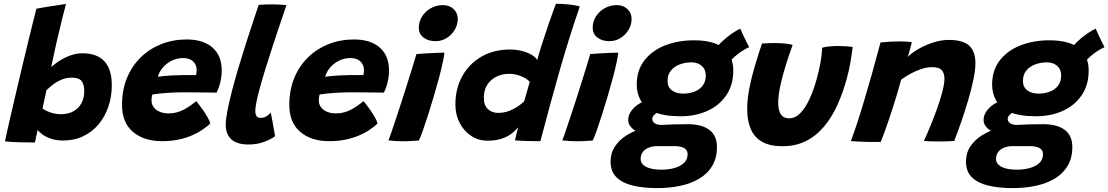

<svg xmlns="http://www.w3.org/2000/svg" viewBox="-20 -740 5830 1010"><path d="M6.2 3.5Q9.8 -14 18.8 -54.9Q27.9 -95.9 40.9 -151.9Q53.9 -208 69 -272.2Q84.1 -336.4 99.5 -401.1Q114.9 -465.9 129.1 -524.2Q143.4 -582.5 154.4 -627.2Q165.5 -671.9 171.5 -694.4Q178.5 -695.8 221.8 -703.1Q265.1 -710.4 327.1 -719.4Q318.8 -687.8 305.4 -634.6Q292.1 -581.4 277.4 -517.2Q262.8 -453.1 249.2 -387.8Q263.1 -399.6 280.9 -412.2Q298.8 -424.9 319.8 -435.6Q340.8 -446.4 364.7 -453Q388.6 -459.6 414.9 -459.6Q490 -459.6 529.1 -417.9Q568.1 -376.2 568.1 -291.4Q568.1 -232.9 550.6 -180.4Q533 -127.9 499.7 -87.4Q466.4 -47 418.8 -23.9Q371.2 -0.8 311.4 -0.8Q275.5 -0.8 247.5 -10.6Q219.5 -20.5 201.7 -33.8Q183.9 -47.1 178.4 -56.9Q174.9 -42.4 170.1 -20.3Q165.4 1.8 164 9.5Q127.4 9.6 81.8 8.4Q36.1 7.2 6.2 3.5ZM203.8 -169.1Q210.4 -163.9 224.6 -156.8Q238.9 -149.8 258.3 -144.5Q277.8 -139.2 299.5 -139.2Q338.4 -139.2 365.9 -154.5Q393.5 -169.8 408.4 -197.2Q423.2 -224.8 423.2 -260.6Q423.2 -293.8 409.8 -312.7Q396.2 -331.6 359.2 -331.6Q327.6 -331.6 301.5 -320.1Q275.4 -308.6 255.8 -292.9Q236.2 -277.2 224.1 -264.9Q223.5 -260.6 221.3 -251.1Q219.1 -241.5 216.6 -229.4Q214.1 -217.4 211.4 -205.1Q208.8 -192.9 206.8 -183.2Q204.9 -173.6 203.8 -169.1Z M1086.2 -90.2Q1068.1 -73.2 1043.6 -56.7Q1019 -40.1 987.6 -26.8Q956.2 -13.5 917.4 -5.4Q878.5 2.6 831.8 2.6Q736.6 2.6 679.2 -46.4Q621.9 -95.4 621.9 -188.5Q621.9 -266.8 648 -330Q674.1 -393.2 720.5 -438.4Q766.9 -483.6 828.6 -508Q890.2 -532.4 961.9 -532.4Q1050.2 -532.4 1098.3 -489.4Q1146.4 -446.5 1146.4 -369.2Q1146.4 -340.1 1139.4 -309.4Q1132.4 -278.8 1119.1 -252.5Q1112.2 -252.9 1087.7 -253.2Q1063.1 -253.5 1031.7 -253.8Q1000.2 -254.1 972.4 -254.3Q944.5 -254.5 931 -254.2Q902.9 -254 873.8 -252.2Q844.8 -250.5 820.5 -248.1Q796.2 -245.6 781.4 -243Q777 -231.1 777 -212.6Q777 -191.1 788.8 -175.5Q800.6 -159.9 821.1 -151.7Q841.5 -143.5 867.4 -143.5Q890.5 -143.5 910.8 -149.1Q931 -154.8 948.6 -164.2Q966.2 -173.8 982.1 -185Q998 -196.2 1012.4 -207.4Q1014.9 -204.9 1025 -192.2Q1035.1 -179.5 1047.8 -161.4Q1060.4 -143.2 1071.4 -124.3Q1082.4 -105.4 1086.2 -90.2ZM810.6 -336.2Q822.4 -338.1 841.4 -340Q860.5 -341.9 885.1 -343.3Q909.8 -344.8 938 -345Q954.2 -345.2 969.7 -345.2Q985.1 -345.1 996.4 -345.1Q1007.8 -345 1011.4 -344.6Q1013.1 -351 1013.8 -358.4Q1014.5 -365.9 1014.5 -372.9Q1014.1 -389.6 1006.2 -403.6Q998.4 -417.6 982.7 -426.1Q967 -434.6 942.8 -434.6Q910.8 -434.6 882.8 -420.6Q854.9 -406.5 836 -384Q817.1 -361.5 810.6 -336.2Z M1426.9 -23.4Q1408.4 -8.6 1370.8 5.8Q1333.2 20.1 1286.5 20.1Q1227 20.1 1197.2 -6.8Q1167.5 -33.8 1167.5 -82Q1167.5 -111.2 1176.4 -157.9Q1185.4 -204.5 1200.3 -261.9Q1215.2 -319.2 1233.7 -381.6Q1252.1 -443.9 1271.8 -505.1Q1291.5 -566.2 1309.4 -620.2Q1327.4 -674.2 1340.8 -714.5Q1377.2 -717 1407.4 -717Q1426.8 -717 1445.6 -716.1Q1464.4 -715.1 1486.9 -713Q1465 -649.1 1444.4 -587.9Q1423.9 -526.8 1405.7 -470.4Q1387.5 -414 1372.2 -364.5Q1357 -315 1346.1 -274.4Q1335.1 -233.8 1329.1 -203.9Q1323 -174 1323 -157.1Q1323 -140 1329 -130Q1335 -120 1350.1 -120Q1367.5 -120 1380.4 -127.6Q1393.4 -135.2 1404 -147.5Q1405.8 -141.4 1409.2 -123.6Q1412.6 -105.8 1416.4 -84.1Q1420.1 -62.5 1423.2 -45.2Q1426.4 -28 1426.9 -23.4Z M1966.2 -90.2Q1948.1 -73.2 1923.6 -56.7Q1899 -40.1 1867.6 -26.8Q1836.2 -13.5 1797.4 -5.4Q1758.5 2.6 1711.8 2.6Q1616.6 2.6 1559.2 -46.4Q1501.9 -95.4 1501.9 -188.5Q1501.9 -266.8 1528 -330Q1554.1 -393.2 1600.5 -438.4Q1646.9 -483.6 1708.6 -508Q1770.2 -532.4 1841.9 -532.4Q1930.2 -532.4 1978.3 -489.4Q2026.4 -446.5 2026.4 -369.2Q2026.4 -340.1 2019.4 -309.4Q2012.4 -278.8 1999.1 -252.5Q1992.2 -252.9 1967.7 -253.2Q1943.1 -253.5 1911.7 -253.8Q1880.2 -254.1 1852.4 -254.3Q1824.5 -254.5 1811 -254.2Q1782.9 -254 1753.8 -252.2Q1724.8 -250.5 1700.5 -248.1Q1676.2 -245.6 1661.4 -243Q1657 -231.1 1657 -212.6Q1657 -191.1 1668.8 -175.5Q1680.6 -159.9 1701.1 -151.7Q1721.5 -143.5 1747.4 -143.5Q1770.5 -143.5 1790.8 -149.1Q1811 -154.8 1828.6 -164.2Q1846.2 -173.8 1862.1 -185Q1878 -196.2 1892.4 -207.4Q1894.9 -204.9 1905 -192.2Q1915.1 -179.5 1927.8 -161.4Q1940.4 -143.2 1951.4 -124.3Q1962.4 -105.4 1966.2 -90.2ZM1690.6 -336.2Q1702.4 -338.1 1721.4 -340Q1740.5 -341.9 1765.1 -343.3Q1789.8 -344.8 1818 -345Q1834.2 -345.2 1849.7 -345.2Q1865.1 -345.1 1876.4 -345.1Q1887.8 -345 1891.4 -344.6Q1893.1 -351 1893.8 -358.4Q1894.5 -365.9 1894.5 -372.9Q1894.1 -389.6 1886.2 -403.6Q1878.4 -417.6 1862.7 -426.1Q1847 -434.6 1822.8 -434.6Q1790.8 -434.6 1762.8 -420.6Q1734.9 -406.5 1716 -384Q1697.1 -361.5 1690.6 -336.2Z M2183.4 -0.8Q2174.5 -0.2 2150.3 1.4Q2126.1 3 2099.8 3Q2080.4 3 2061.1 1.9Q2041.8 0.8 2023.1 -1.6Q2028.1 -12.6 2038.5 -42.8Q2048.9 -72.9 2063 -115.4Q2077.1 -158 2092.7 -206.1Q2108.2 -254.2 2123.2 -301.8Q2138.2 -349.2 2150.6 -389.5Q2163 -429.8 2170.5 -455.6Q2188 -457.2 2216 -458.9Q2244 -460.5 2272.1 -461.8Q2300.1 -463 2317.9 -463Q2316.5 -446.9 2308.9 -410.7Q2301.2 -374.5 2289.8 -332.1Q2277.6 -286.5 2262.6 -235.5Q2247.6 -184.5 2232.4 -136.8Q2217.1 -89.1 2204.2 -52.8Q2191.4 -16.5 2183.4 -0.8ZM2271 -523.4Q2233.4 -523.4 2208.3 -542.3Q2183.2 -561.2 2183.2 -593.4Q2183.2 -627.6 2200.9 -654.6Q2218.6 -681.5 2247.3 -697.3Q2276 -713.1 2309.5 -713.1Q2343.9 -713.1 2365.9 -692.5Q2388 -671.9 2388 -640.6Q2388 -609.5 2371.9 -582.8Q2355.9 -556 2329.3 -539.7Q2302.8 -523.4 2271 -523.4Z M2689.2 -1.5Q2690.8 -8.6 2693.6 -21.6Q2696.5 -34.5 2699.9 -48.2Q2703.4 -61.9 2705.8 -70.4Q2698.9 -62 2686.8 -50.1Q2674.6 -38.2 2655.7 -26.8Q2636.8 -15.2 2609.2 -7.6Q2581.6 0.1 2543.9 0.1Q2496.8 0.1 2458.6 -25.2Q2420.4 -50.5 2398 -93.5Q2375.6 -136.5 2375.6 -189.8Q2375.6 -274.8 2412.1 -340.1Q2448.6 -405.4 2513.2 -442.4Q2577.8 -479.5 2661.5 -479.5Q2699.1 -479.5 2729.4 -471Q2759.8 -462.5 2779.7 -449.7Q2799.6 -436.9 2805.6 -423.9Q2813.1 -451.5 2823.9 -485.9Q2834.8 -520.4 2846.9 -556.5Q2859 -592.6 2870.3 -625.6Q2881.6 -658.6 2890.8 -683.7Q2899.9 -708.8 2904.5 -720.2Q2933.5 -720.2 2968.9 -716.9Q3004.4 -713.6 3030 -706.4Q2971 -534.1 2921.7 -360.6Q2872.4 -187.1 2822.6 2.9Q2810.5 2.9 2784.6 2.4Q2758.8 2 2731.8 1Q2704.8 0 2689.2 -1.5ZM2601.8 -146Q2623.1 -146 2642.9 -151.5Q2662.6 -157 2680.2 -166.2Q2697.8 -175.4 2712.3 -186.1Q2726.9 -196.9 2737.5 -207.2Q2740.4 -217.4 2744.4 -231.6Q2748.4 -245.8 2752.6 -260.4Q2756.9 -275.1 2760.6 -288.1Q2764.4 -301.1 2766.8 -308.9Q2758.8 -319.4 2742 -329.2Q2725.2 -339 2703.6 -345.3Q2682 -351.6 2658.1 -351.6Q2601.4 -351.6 2563.2 -317.4Q2525.1 -283.1 2525.1 -225.8Q2525.1 -185.9 2546.5 -165.9Q2567.9 -146 2601.8 -146Z M3097.9 -0.8Q3089 -0.2 3064.8 1.4Q3040.6 3 3014.2 3Q2994.9 3 2975.6 1.9Q2956.2 0.8 2937.6 -1.6Q2942.6 -12.6 2953 -42.8Q2963.4 -72.9 2977.5 -115.4Q2991.6 -158 3007.2 -206.1Q3022.8 -254.2 3037.8 -301.8Q3052.8 -349.2 3065.1 -389.5Q3077.5 -429.8 3085 -455.6Q3102.5 -457.2 3130.5 -458.9Q3158.5 -460.5 3186.6 -461.8Q3214.6 -463 3232.4 -463Q3231 -446.9 3223.4 -410.7Q3215.8 -374.5 3204.2 -332.1Q3192.1 -286.5 3177.1 -235.5Q3162.1 -184.5 3146.9 -136.8Q3131.6 -89.1 3118.8 -52.8Q3105.9 -16.5 3097.9 -0.8ZM3185.5 -523.4Q3147.9 -523.4 3122.8 -542.3Q3097.8 -561.2 3097.8 -593.4Q3097.8 -627.6 3115.4 -654.6Q3133.1 -681.5 3161.8 -697.3Q3190.5 -713.1 3224 -713.1Q3258.4 -713.1 3280.4 -692.5Q3302.5 -671.9 3302.5 -640.6Q3302.5 -609.5 3286.4 -582.8Q3270.4 -556 3243.8 -539.7Q3217.2 -523.4 3185.5 -523.4Z M3560.2 -128.4Q3470.1 -128.4 3419.9 -151.8Q3369.6 -175.2 3349.5 -213.1Q3329.4 -250.9 3329.4 -293.6Q3329.4 -371.4 3370.8 -423.6Q3412.1 -475.8 3480.6 -501.9Q3549 -528 3629.8 -528Q3737.9 -528 3787.6 -485.1Q3837.4 -442.2 3837.4 -369.2Q3837.4 -293.1 3800.7 -239.1Q3764 -185.1 3701.4 -156.8Q3638.8 -128.4 3560.2 -128.4ZM3437.5 249.5Q3364.2 249.5 3308.9 236.2Q3253.6 222.9 3222.8 192.4Q3191.9 161.9 3191.9 110.1Q3191.9 65 3214.9 30.3Q3237.9 -4.4 3276.7 -28.5Q3315.5 -52.6 3363.2 -66.2Q3410.9 -79.9 3460.4 -82.9Q3491 -84.8 3522.3 -85.7Q3553.6 -86.6 3600.6 -86.6Q3671.6 -86.6 3711.5 -56.8Q3751.4 -26.9 3751.4 33.2Q3751.4 92.2 3726.3 133.4Q3701.2 174.6 3657.7 200.2Q3614.1 225.9 3557.5 237.7Q3500.9 249.5 3437.5 249.5ZM3459.9 152.6Q3494.8 152.6 3526.1 144.3Q3557.5 136 3577.2 118Q3597 100 3597 71.4Q3597 55 3587.6 45.8Q3578.1 36.5 3562.9 32.6Q3547.6 28.6 3529.9 28.6Q3509.5 28.6 3484.1 28.6Q3458.6 28.6 3437.4 28.6Q3413.5 28.6 3393.6 36.2Q3373.8 43.8 3361.9 58.8Q3350.1 73.8 3350.1 96.1Q3350.1 114.5 3363.8 127.2Q3377.5 139.9 3402.2 146.2Q3426.9 152.6 3459.9 152.6ZM3383.6 -31.1Q3329.5 -43 3307 -63.4Q3284.5 -83.8 3284.5 -107.9Q3284.5 -130.8 3297.4 -151.1Q3310.2 -171.5 3330.8 -186.6Q3351.4 -201.8 3373.2 -207.2L3460.4 -157.1Q3436.9 -150.1 3424.1 -138.3Q3411.2 -126.5 3411.2 -113.9Q3411.2 -101.8 3423.4 -92.3Q3435.6 -82.9 3460.4 -82.9ZM3573.8 -247.5Q3606.6 -247.5 3633.8 -258.2Q3660.9 -269 3676.8 -290.2Q3692.8 -311.5 3692.8 -343.5Q3692.8 -374.8 3671.8 -393.4Q3650.9 -412 3616.8 -412Q3585.5 -412 3556.7 -401.5Q3527.9 -391 3509.8 -369.4Q3491.6 -347.9 3491.6 -313.9Q3491.6 -282.2 3514.1 -264.9Q3536.6 -247.5 3573.8 -247.5ZM3810.4 -401.9 3740.9 -476.6Q3752.1 -496.1 3775 -518.4Q3797.9 -540.6 3824.8 -559.9Q3851.6 -579.1 3874.5 -588.9Q3878.9 -578.5 3887.2 -560.1Q3895.6 -541.8 3905 -523Q3914.4 -504.2 3920.8 -491.9Q3908.1 -486.2 3892.3 -476.9Q3876.5 -467.5 3860.9 -455.4Q3845.4 -443.4 3832 -429.7Q3818.6 -416 3810.4 -401.9Z M4305.1 -489.1Q4318.9 -493.4 4342.9 -495.8Q4367 -498.1 4389.1 -498.1Q4407.8 -498.1 4429.9 -496.6Q4452.1 -495.1 4465.4 -492.8Q4460.8 -452.2 4453.4 -411.2Q4446 -370.1 4435.4 -330.1Q4415.6 -256.2 4386.6 -191.2Q4357.6 -126.2 4316.9 -76.8Q4276.2 -27.2 4221.7 0.9Q4167.1 29.1 4096.2 29.1Q4028.4 29.1 3987.5 5Q3946.6 -19.1 3928.6 -63Q3910.5 -106.9 3910.5 -165.8Q3910.5 -215.4 3921.3 -272.4Q3932.1 -329.5 3950.1 -390.3Q3968 -451.1 3988.4 -511.2Q4002.2 -512.2 4023.5 -513Q4044.8 -513.8 4062.1 -513.5Q4087.1 -513.2 4111.6 -510.7Q4136 -508.1 4149.6 -503.6Q4131 -453.1 4113.6 -397.2Q4096.1 -341.4 4084.9 -289.7Q4073.8 -238 4073.8 -198.8Q4073.8 -159.5 4087.6 -138.6Q4101.5 -117.6 4130.9 -117.6Q4163.9 -117.6 4190.8 -145.7Q4217.8 -173.8 4239.3 -221.1Q4260.9 -268.5 4276.8 -326.5Q4288.9 -370.2 4296.2 -411.1Q4303.5 -451.9 4305.1 -489.1Z M4613 6.8Q4597.6 6.9 4575.6 6.8Q4553.6 6.6 4531.1 6.2Q4512.9 5.5 4488.9 4.4Q4465 3.2 4455.8 2.4Q4471.5 -39.2 4488.9 -92.2Q4506.4 -145.2 4525.6 -209.8Q4544.9 -274.4 4566.6 -351Q4588.2 -427.6 4611.9 -516.5Q4631.6 -519 4658.2 -520.6Q4684.9 -522.1 4711.1 -522.1Q4729.8 -522.1 4746.9 -521.2Q4764.1 -520.2 4776.5 -518.1Q4775.6 -513.6 4771.9 -499.3Q4768.2 -485 4763.7 -468.6Q4759.1 -452.1 4755.2 -440.4Q4772.8 -459.2 4807.8 -480.2Q4842.9 -501.1 4886.1 -515.6Q4929.2 -530 4970.5 -530Q5046.6 -530 5078.9 -499.3Q5111.1 -468.6 5111.1 -407.8Q5111.1 -372.6 5100.8 -322.6Q5090.4 -272.6 5073.8 -215.7Q5057.1 -158.8 5037.6 -102.4Q5018.1 -46 4999.6 1.5Q4988.9 2.5 4967.3 3.3Q4945.8 4.1 4921.6 4.1Q4896 4.1 4873.2 3.4Q4850.5 2.6 4840 1.5Q4854.6 -29.6 4873.1 -74.2Q4891.5 -118.8 4908.8 -166.8Q4926 -214.8 4937.1 -257.2Q4948.2 -299.8 4948.2 -326.5Q4948.2 -355 4933.8 -370.9Q4919.4 -386.8 4884.4 -386.8Q4854.9 -386.8 4824.6 -376.4Q4794.2 -366.1 4767.4 -351Q4740.5 -335.9 4720.6 -321.1Q4698.9 -242.1 4678.2 -178.4Q4657.6 -114.6 4641 -67.9Q4624.4 -21.2 4613 6.8Z M5429.8 -128.4Q5339.6 -128.4 5289.4 -151.8Q5239.1 -175.2 5219 -213.1Q5198.9 -250.9 5198.9 -293.6Q5198.9 -371.4 5240.2 -423.6Q5281.6 -475.8 5350.1 -501.9Q5418.5 -528 5499.2 -528Q5607.4 -528 5657.1 -485.1Q5706.9 -442.2 5706.9 -369.2Q5706.9 -293.1 5670.2 -239.1Q5633.5 -185.1 5570.9 -156.8Q5508.2 -128.4 5429.8 -128.4ZM5307 249.5Q5233.8 249.5 5178.4 236.2Q5123.1 222.9 5092.2 192.4Q5061.4 161.9 5061.4 110.1Q5061.4 65 5084.4 30.3Q5107.4 -4.4 5146.2 -28.5Q5185 -52.6 5232.7 -66.2Q5280.4 -79.9 5329.9 -82.9Q5360.5 -84.8 5391.8 -85.7Q5423.1 -86.6 5470.1 -86.6Q5541.1 -86.6 5581 -56.8Q5620.9 -26.9 5620.9 33.2Q5620.9 92.2 5595.8 133.4Q5570.8 174.6 5527.2 200.2Q5483.6 225.9 5427 237.7Q5370.4 249.5 5307 249.5ZM5329.4 152.6Q5364.2 152.6 5395.6 144.3Q5427 136 5446.8 118Q5466.5 100 5466.5 71.4Q5466.5 55 5457.1 45.8Q5447.6 36.5 5432.4 32.6Q5417.1 28.6 5399.4 28.6Q5379 28.6 5353.6 28.6Q5328.1 28.6 5306.9 28.6Q5283 28.6 5263.1 36.2Q5243.2 43.8 5231.4 58.8Q5219.6 73.8 5219.6 96.1Q5219.6 114.5 5233.3 127.2Q5247 139.9 5271.7 146.2Q5296.4 152.6 5329.4 152.6ZM5253.1 -31.1Q5199 -43 5176.5 -63.4Q5154 -83.8 5154 -107.9Q5154 -130.8 5166.9 -151.1Q5179.8 -171.5 5200.3 -186.6Q5220.9 -201.8 5242.8 -207.2L5329.9 -157.1Q5306.4 -150.1 5293.6 -138.3Q5280.8 -126.5 5280.8 -113.9Q5280.8 -101.8 5292.9 -92.3Q5305.1 -82.9 5329.9 -82.9ZM5443.2 -247.5Q5476.1 -247.5 5503.2 -258.2Q5530.4 -269 5546.3 -290.2Q5562.2 -311.5 5562.2 -343.5Q5562.2 -374.8 5541.3 -393.4Q5520.4 -412 5486.2 -412Q5455 -412 5426.2 -401.5Q5397.4 -391 5379.2 -369.4Q5361.1 -347.9 5361.1 -313.9Q5361.1 -282.2 5383.6 -264.9Q5406.1 -247.5 5443.2 -247.5ZM5679.9 -401.9 5610.4 -476.6Q5621.6 -496.1 5644.5 -518.4Q5667.4 -540.6 5694.2 -559.9Q5721.1 -579.1 5744 -588.9Q5748.4 -578.5 5756.8 -560.1Q5765.1 -541.8 5774.5 -523Q5783.9 -504.2 5790.2 -491.9Q5777.6 -486.2 5761.8 -476.9Q5746 -467.5 5730.4 -455.4Q5714.9 -443.4 5701.5 -429.7Q5688.1 -416 5679.9 -401.9Z"/></svg>

Font: Grandstander Thin
Style: Italic
Weight: 100
Italic angle: -15°
Designer: Tyler Finck
Foundry: Etcetera Type Co
Version: Version 1.200